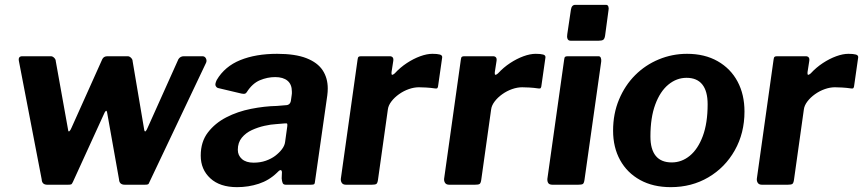

<svg xmlns="http://www.w3.org/2000/svg" viewBox="-20 -762 3560 792"><path d="M815 -530Q825 -530 829.5 -521Q834 -512 830 -503L597 -12Q594 -3 590 -1.5Q586 0 577 0H495Q472 0 471 -22L422 -297Q420 -308 416 -304Q412 -300 408 -290L281 -12Q277 -3 273.5 -1.5Q270 0 260 0H175Q153 0 152 -22L58 -510Q54 -530 72 -530H190Q197 -530 203.5 -523.5Q210 -517 210 -510L261 -226Q262 -217 266.5 -221Q271 -225 275 -235L402 -518Q408 -530 423 -530H507Q514 -530 520.5 -523.5Q527 -517 527 -510L575 -226Q577 -217 581 -221Q585 -225 589 -235L716 -518Q724 -530 738 -530H815Z M1122 -49Q1090 -18 1047.5 -4Q1005 10 958 10Q887 10 847.5 -26.5Q808 -63 808 -120Q808 -177 837.5 -215.5Q867 -254 913.5 -278Q960 -302 1015.5 -313Q1071 -324 1122 -325L1158 -328Q1177 -328 1180 -347L1183 -368Q1184 -372 1184 -376.5Q1184 -381 1184 -384Q1184 -414 1166 -429Q1148 -444 1115 -444Q1083 -444 1052 -431Q1021 -418 998 -382Q995 -377 990.5 -375.5Q986 -374 976 -376L879 -399Q873 -401 869.5 -408Q866 -415 874 -432Q907 -488 971 -514Q1035 -540 1123 -540Q1198 -540 1244 -522Q1290 -504 1311 -472Q1332 -440 1332 -397Q1332 -390 1331.5 -383Q1331 -376 1330 -368L1280 -18Q1279 -5 1276 -2.5Q1273 0 1262 0H1159Q1149 0 1146 -7Q1143 -14 1142 -26L1143 -52Q1141 -70 1122 -49ZM1165 -241Q1166 -249 1164.5 -251.5Q1163 -254 1155 -253L1119 -250Q1098 -249 1071 -243Q1044 -237 1019 -225.5Q994 -214 977.5 -194Q961 -174 961 -144Q961 -121 978 -106Q995 -91 1026 -91Q1054 -91 1076.5 -99Q1099 -107 1115 -119Q1132 -132 1143 -146.5Q1154 -161 1156 -176Z M1407 0Q1395 0 1390 -7.5Q1385 -15 1386 -25L1455 -516Q1456 -525 1459 -527.5Q1462 -530 1469 -530H1588Q1596 -530 1600 -525Q1604 -520 1602 -509L1595 -464Q1594 -454 1597.5 -453.5Q1601 -453 1608 -459Q1631 -484 1658.5 -502Q1686 -520 1713.5 -530Q1741 -540 1764 -540Q1784 -540 1794.5 -537Q1805 -534 1804 -525L1788 -413Q1787 -402 1784.5 -399Q1782 -396 1776 -397Q1756 -400 1737.5 -401Q1719 -402 1708 -402Q1688 -402 1666.5 -394.5Q1645 -387 1626 -373.5Q1607 -360 1594.5 -343.5Q1582 -327 1580 -311L1539 -19Q1537 -6 1532 -3Q1527 0 1513 0H1407Z M1833 0Q1821 0 1816 -7.5Q1811 -15 1812 -25L1881 -516Q1882 -525 1885 -527.5Q1888 -530 1895 -530H2014Q2022 -530 2026 -525Q2030 -520 2028 -509L2021 -464Q2020 -454 2023.5 -453.5Q2027 -453 2034 -459Q2057 -484 2084.5 -502Q2112 -520 2139.5 -530Q2167 -540 2190 -540Q2210 -540 2220.5 -537Q2231 -534 2230 -525L2214 -413Q2213 -402 2210.5 -399Q2208 -396 2202 -397Q2182 -400 2163.5 -401Q2145 -402 2134 -402Q2114 -402 2092.5 -394.5Q2071 -387 2052 -373.5Q2033 -360 2020.5 -343.5Q2008 -327 2006 -311L1965 -19Q1963 -6 1958 -3Q1953 0 1939 0H1833Z M2391 -20Q2389 -6 2384 -3Q2379 0 2365 0H2259Q2246 0 2241.5 -7Q2237 -14 2238 -25L2307 -515Q2308 -525 2311 -527.5Q2314 -530 2322 -530H2449Q2456 -530 2458.5 -523Q2461 -516 2460 -508ZM2476 -615Q2474 -602 2468.5 -598Q2463 -594 2449 -594H2334Q2324 -594 2321 -602Q2318 -610 2320 -621L2335 -722Q2338 -742 2353 -742H2480Q2487 -742 2489.5 -735Q2492 -728 2490 -719Z M2747 10Q2674 10 2620.5 -19.5Q2567 -49 2538 -101.5Q2509 -154 2509 -223Q2509 -293 2533.5 -351.5Q2558 -410 2600 -452Q2642 -494 2697.5 -517Q2753 -540 2814 -540Q2887 -540 2940.5 -509.5Q2994 -479 3022.5 -425.5Q3051 -372 3051 -302Q3051 -213 3011 -142Q2971 -71 2902 -30.5Q2833 10 2747 10ZM2751 -92Q2792 -92 2825.5 -119.5Q2859 -147 2879 -200.5Q2899 -254 2899 -332Q2899 -386 2877 -413.5Q2855 -441 2812 -441Q2771 -441 2737 -413Q2703 -385 2683 -331Q2663 -277 2663 -199Q2663 -146 2685 -119Q2707 -92 2751 -92Z M3123 0Q3111 0 3106 -7.5Q3101 -15 3102 -25L3171 -516Q3172 -525 3175 -527.5Q3178 -530 3185 -530H3304Q3312 -530 3316 -525Q3320 -520 3318 -509L3311 -464Q3310 -454 3313.5 -453.5Q3317 -453 3324 -459Q3347 -484 3374.5 -502Q3402 -520 3429.5 -530Q3457 -540 3480 -540Q3500 -540 3510.5 -537Q3521 -534 3520 -525L3504 -413Q3503 -402 3500.5 -399Q3498 -396 3492 -397Q3472 -400 3453.5 -401Q3435 -402 3424 -402Q3404 -402 3382.5 -394.5Q3361 -387 3342 -373.5Q3323 -360 3310.5 -343.5Q3298 -327 3296 -311L3255 -19Q3253 -6 3248 -3Q3243 0 3229 0H3123Z"/></svg>

Font: Libre Franklin
Style: Bold Italic
Weight: 700
Italic angle: -8°
Designer: Pablo Impallari, Rodrigo Fuenzalida, Nhung Nguyen
Foundry: Impallari Type
Version: Version 3.000